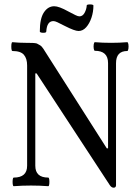

<svg xmlns="http://www.w3.org/2000/svg" viewBox="-20 -862 635 892"><path d="M508 10Q498 10 490 -2L150 -521H144V-92Q144 -37 204 -37Q208 -37 209 -27Q210 -17 209 -7Q208 3 204 3Q164 0 124 0Q84 0 44 3Q40 3 39 -7Q38 -17 39 -27Q40 -37 44 -37Q106 -37 106 -92V-558Q106 -590 91 -607.5Q76 -625 38 -625Q34 -625 33 -635.5Q32 -646 33 -656Q34 -666 38 -666Q69 -663 100 -663Q120 -663 132 -662.5Q144 -662 151 -660Q157 -657 165.5 -652Q174 -647 181 -636L476 -173H482V-569Q482 -626 421 -626Q417 -626 415.5 -636Q414 -646 415.5 -656Q417 -666 421 -666Q457 -663 496 -663Q534 -663 571 -666Q575 -666 576.5 -656Q578 -646 576.5 -635.5Q575 -625 571 -625Q519 -625 519 -568V-2Q519 10 508 10ZM345 -718Q327 -718 282 -741Q257 -754 246 -759Q235 -764 228 -764Q198 -764 195 -716Q195 -711 187 -710Q179 -709 172 -710.5Q165 -712 165 -716Q165 -776 184 -804.5Q203 -833 232 -833Q254 -833 297 -809Q318 -798 330 -792Q342 -786 349 -786Q364 -786 373 -802.5Q382 -819 383 -837Q383 -840 390.5 -841Q398 -842 406 -841Q414 -840 414 -836Q414 -807 405 -780Q396 -753 380.5 -735.5Q365 -718 345 -718Z"/></svg>

Font: Junicode Two Beta Condensed Medium
Style: Regular
Weight: 500
Width: 3
Designer: Peter S. Baker
Foundry: Briery Creek Software
Version: Version 1.053; ttfautohint (v1.8.4)